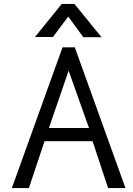

<svg xmlns="http://www.w3.org/2000/svg" viewBox="-20 -950 671 970"><path d="M492.7 -762.2 356 -930.2H292L156.7 -763.2H247.6L324.7 -866.2L400.9 -762.2ZM326.7 -592.8 429.7 -303.2H227.1ZM447.8 -236.8 525.9 0H613.8L357.9 -710.9H295.9L40 0H126L205.1 -236.8Z"/></svg>

Font: Tuffy
Style: Regular
Weight: 500
Designer: Thatcher Ulrich, Karoly Barta and Michael Everson
Version: Version 001.270